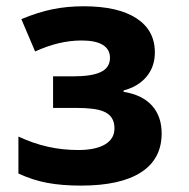

<svg xmlns="http://www.w3.org/2000/svg" viewBox="-20 -576 595 606"><path d="M38.1 -28.3V-145Q85.4 -123 131.3 -112.8Q177.2 -102.5 227.1 -102.5Q281.2 -102.5 311.3 -120.1Q341.3 -137.7 341.3 -170.9Q341.3 -211.4 304.7 -225.1Q278.3 -235.4 220.2 -235.4H147.5V-335H209Q269 -335 296.9 -348.1Q327.1 -361.8 327.1 -393.6Q327.1 -420.4 304.4 -434.3Q281.7 -448.2 237.8 -448.2Q201.7 -448.2 165.8 -439.7Q129.9 -431.2 90.8 -413.6L47.4 -515.6Q100.1 -537.6 146.2 -546.9Q192.4 -556.2 244.1 -556.2Q352.5 -556.2 410.6 -518.3Q468.8 -480.5 468.8 -410.6Q468.8 -365.7 442.6 -334.2Q416.5 -302.7 370.1 -290.5V-286.1Q428.7 -276.9 459.5 -242.9Q490.2 -209 490.2 -154.8Q490.2 -74.2 425.3 -32.2Q360.4 9.8 235.4 9.8Q175.3 9.8 129.4 1.2Q83.5 -7.3 38.1 -28.3Z"/></svg>

Font: Viking Open Sans
Style: Bold
Weight: 700
Foundry: Ascender Corporation
Version: Version 2.001